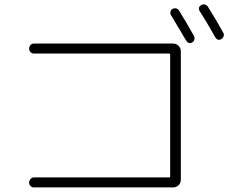

<svg xmlns="http://www.w3.org/2000/svg" viewBox="-20 -862 1040 860"><path d="M848.6 -701.2Q852.5 -693.4 850.6 -684.6Q848.6 -675.8 840.8 -671.9Q824.2 -663.1 813.5 -680.7Q786.1 -727.5 746.1 -793.9Q741.2 -800.8 743.7 -809.6Q746.1 -818.4 752.9 -822.3Q760.7 -826.2 769 -824.2Q777.3 -822.3 782.2 -814.5Q815.4 -760.7 848.6 -701.2ZM911.1 -832Q956.1 -759.8 980.5 -714.8Q984.4 -707 981.4 -699.2Q978.5 -691.4 970.7 -686.5Q954.1 -677.7 943.4 -696.3Q910.2 -755.9 875 -811.5Q864.3 -829.1 881.8 -839.8Q889.6 -843.8 897.9 -841.8Q906.2 -839.8 911.1 -832ZM737.3 -67.4Q742.2 -67.4 742.2 -72.3V-617.2Q742.2 -622.1 737.3 -622.1H131.8Q123 -622.1 116.7 -628.4Q110.4 -634.8 110.4 -644Q110.4 -653.3 116.7 -660.2Q123 -667 131.8 -667H754.9Q769.5 -667 779.8 -656.7Q790 -646.5 790 -630.9V-56.6Q790 -42 779.8 -32.2Q769.5 -22.5 754.9 -22.5H131.8Q123 -22.5 116.7 -28.8Q110.4 -35.2 110.4 -43.9Q110.4 -52.7 116.7 -60.1Q123 -67.4 131.8 -67.4Z"/></svg>

Font: Rounded-L Mgen+ 1mn light
Style: Regular
Weight: 200
Designer: [Source Han Sans]
Ryoko NISHIZUKA  (kana & ideographs); Paul D. Hunt (Latin, Greek & Cyrillic); Wenlong ZHANG  (bopomofo
Version: Version 1.059.20150602